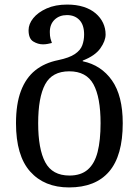

<svg xmlns="http://www.w3.org/2000/svg" viewBox="-20 -568 607 840"><path d="M282 252Q174 252 112 182.5Q50 113 50 -29Q50 -113 71.5 -170Q93 -227 134 -260Q175 -293 235 -305Q283 -315 307.5 -331.5Q332 -348 340 -370Q348 -392 348 -417Q348 -459 327.5 -480.5Q307 -502 273 -502Q240 -502 219 -482Q198 -462 198 -428Q198 -410 201 -399Q204 -388 207 -380Q199 -378 189 -376Q179 -374 168 -374Q146 -374 125.5 -386.5Q105 -399 105 -436Q105 -463 125.5 -488.5Q146 -514 184 -531Q222 -548 274 -548Q314 -548 345.5 -538Q377 -528 398.5 -509.5Q420 -491 431 -467.5Q442 -444 442 -417Q442 -389 419 -356.5Q396 -324 342 -303V-300Q423 -283 470 -216Q517 -149 517 -29Q517 113 457.5 182.5Q398 252 282 252ZM284 200Q334 200 364 174Q394 148 407 97Q420 46 420 -29Q420 -142 389 -199Q358 -256 283 -256Q208 -256 177.5 -199Q147 -142 147 -29Q147 84 178 142Q209 200 284 200Z"/></svg>

Font: Noto Serif Georgian
Style: Regular
Weight: 400
Designer: Monotype Design Team, Akaki Razmadze
Foundry: Google LLC
Version: Version 2.002